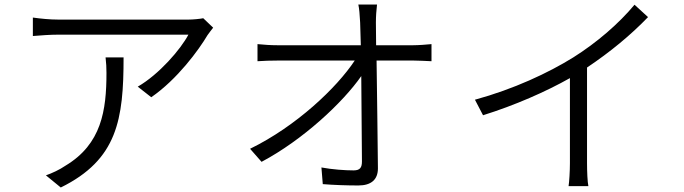

<svg xmlns="http://www.w3.org/2000/svg" viewBox="-20 -799 3040 853"><path d="M927 -676 883 -718C869 -715 837 -712 819 -712C758 -712 284 -712 238 -712C202 -712 161 -716 126 -721V-639C164 -642 202 -645 238 -645C283 -645 745 -645 817 -645C783 -580 686 -468 592 -414L652 -367C768 -447 863 -577 902 -643C909 -653 920 -667 927 -676ZM529 -544H449C452 -519 453 -498 453 -475C453 -308 431 -159 271 -63C245 -45 210 -29 184 -20L250 34C502 -90 529 -269 529 -544Z M1091 -138 1142 -80C1325 -177 1503 -343 1585 -461L1588 -82C1588 -55 1580 -42 1551 -42C1513 -42 1456 -46 1408 -55L1414 19C1462 23 1522 25 1572 25C1629 25 1659 -1 1659 -51C1658 -175 1655 -379 1653 -530H1817C1841 -530 1874 -528 1897 -527V-603C1877 -601 1840 -598 1815 -598H1651L1650 -699C1650 -726 1652 -753 1655 -779H1572C1576 -760 1578 -736 1580 -699L1583 -598H1213C1183 -598 1154 -600 1124 -603V-527C1155 -529 1181 -530 1215 -530H1556C1476 -409 1296 -238 1091 -138Z M2090 -356 2126 -287C2267 -331 2406 -392 2512 -452V-74C2512 -38 2509 10 2506 28H2594C2590 10 2588 -38 2588 -74V-499C2691 -568 2782 -643 2859 -723L2799 -778C2729 -694 2632 -610 2527 -544C2416 -475 2262 -403 2090 -356Z"/></svg>

Font: Noto Sans CJK SC DemiLight
Style: Regular
Weight: 350
Designer: Ryoko NISHIZUKA 西塚涼子 (kana, bopomofo & ideographs); Paul D. Hunt (Latin, Greek & Cyrillic); Sandoll Communications 산돌커뮤니
Foundry: Adobe
Version: Version 2.004;hotconv 1.0.118;makeotfexe 2.5.65603